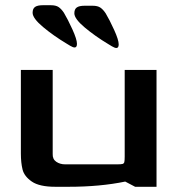

<svg xmlns="http://www.w3.org/2000/svg" viewBox="-20 -716 680 736"><path d="M60 -128V-448H182V-126Q181 -106 195.5 -96Q210 -86 230 -86H428Q444 -86 449.5 -87.5Q455 -89 456.5 -94.5Q458 -100 458 -116V-448H580V0H498L460 -20Q364 0 243 0H192Q131 0 102 -20Q73 -40 66.5 -66Q60 -92 60 -128ZM266 -534Q260 -534 249 -540.5Q238 -547 235 -549Q185 -579 145 -612.5Q105 -646 105 -667Q105 -683 114.5 -689.5Q124 -696 144 -696H175Q194 -696 204.5 -689Q215 -682 225 -667Q240 -642 257.5 -603.5Q275 -565 275 -548Q275 -534 266 -534ZM426 -532Q420 -532 409 -538.5Q398 -545 395 -547Q345 -577 305 -610.5Q265 -644 265 -665Q265 -681 274.5 -687.5Q284 -694 304 -694H335Q354 -694 364.5 -687Q375 -680 385 -665Q400 -640 417.5 -601.5Q435 -563 435 -546Q435 -532 426 -532Z"/></svg>

Font: Gold
Style: Regular
Weight: 400
Designer: jaiki
Version: Version 1.000